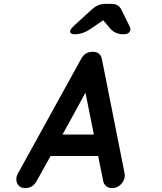

<svg xmlns="http://www.w3.org/2000/svg" viewBox="-20 -966 830 986"><path d="M240 -165 168 -36Q148 0 110 0Q100 0 91 -3Q71 -11 65.5 -32Q60 -53 72 -75L397 -664Q416 -700 456 -700Q495 -700 503 -664L620 -75Q624 -53 611 -32Q598 -11 575 -3Q564 0 555 0Q538 0 525.5 -10Q513 -20 510 -36L484 -165ZM301 -275H462L419 -490ZM510 -862 444 -817Q405 -790 362 -790Q350 -790 344 -795.5Q338 -801 341 -810Q343 -817 360 -834L451 -917Q483 -946 518 -946H554Q588 -946 603 -917L644 -834Q652 -819 649 -810Q643 -790 614 -790Q574 -790 548 -817Z"/></svg>

Font: Quicksand
Style: Bold Italic
Weight: 700
Italic angle: -12°
Designer: Andrew Paglinawan
Foundry: Andrew Paglinawan
Version: 1.002